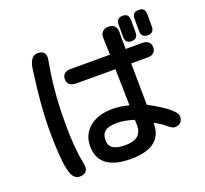

<svg xmlns="http://www.w3.org/2000/svg" viewBox="-143 -962 1285 1201"><g transform="rotate(-20 500.0 -361.0)"><path d="M313 -541Q313 -564 327 -576.5Q341 -589 367 -589H631L627 -701Q627 -728 641 -742.5Q655 -757 682 -757Q708 -757 721.5 -742.5Q735 -728 735 -701L734 -653L735 -620V-589H842Q871 -589 886 -576.5Q901 -564 901 -541Q901 -518 887 -505Q873 -492 847 -492H736L737 -480L740 -216Q911 -124 911 -76Q911 -51 897 -37.5Q883 -24 857 -24Q839 -24 806 -54Q783 -73 741 -96V-87Q741 -10 688 29.5Q635 69 532 69Q318 69 318 -95Q318 -144 343 -182.5Q368 -221 415 -243Q462 -265 526 -265Q576 -265 637 -250L632 -492H373Q344 -492 328.5 -504.5Q313 -517 313 -541ZM145 -665Q156 -753 208 -753Q233 -753 246 -741Q259 -729 259 -707L257 -687Q221 -503 221 -287Q221 -118 241 -21L246 16Q246 39 232.5 51Q219 63 194 63Q162 63 145 30Q113 -30 113 -289Q113 -429 145 -665ZM528 -24Q585 -24 612 -47Q639 -70 639 -118L638 -153Q572 -173 526 -173Q471 -173 446 -154.5Q421 -136 421 -97Q421 -59 447 -41.5Q473 -24 528 -24ZM746 -749Q746 -769 756.5 -780Q767 -791 787 -791Q808 -791 818.5 -780Q829 -769 829 -749V-664Q829 -644 818.5 -633Q808 -622 787 -622Q767 -622 756.5 -633Q746 -644 746 -664ZM852 -749Q852 -769 863 -780Q874 -791 895 -791Q916 -791 926.5 -780Q937 -769 937 -749V-664Q937 -644 926.5 -633Q916 -622 895 -622Q874 -622 863 -633Q852 -644 852 -664Z"/></g></svg>

Font: 寒蝉全圆体 Bold
Style: Regular
Weight: 700
Designer: Warren2060
      Designed by Motoya company      

      [Varela Round]
      Joe Prince(Latin component); Avraham Cornf
Foundry: ChillType
Version: Version 3.200